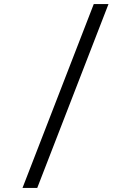

<svg xmlns="http://www.w3.org/2000/svg" viewBox="-20 -780 640 938"><path d="M90 138 438 -760H510L162 138Z"/></svg>

Font: iA Writer Duo V
Style: Regular
Weight: 400
Designer: Mike Abbink, Paul van der Laan, Pieter van Rosmalen, Oliver Reichenstein
Foundry: Information Architects Inc.
Version: Version 2.000